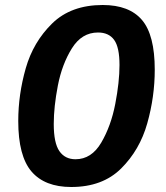

<svg xmlns="http://www.w3.org/2000/svg" viewBox="-20 -736 666 768"><path d="M53 -252Q53 -358 83 -463Q113 -568 188.5 -642Q264 -716 391 -716Q497 -716 548 -656Q599 -596 599 -457Q599 -349 569 -242.5Q539 -136 464.5 -62Q390 12 265 12Q159 12 106 -50Q53 -112 53 -252ZM458 -476Q458 -547 436.5 -576.5Q415 -606 372 -606Q307 -606 267.5 -542.5Q228 -479 211.5 -394Q195 -309 195 -240Q195 -164 217.5 -131.5Q240 -99 282 -99Q346 -99 385 -165.5Q424 -232 441 -320Q458 -408 458 -476Z"/></svg>

Font: Bitter Pro
Style: Bold Italic
Weight: 700
Italic angle: -9°
Designer: Sol Matas, and Bitter project Authors
Foundry: Sol Matas
Version: Version 1.010